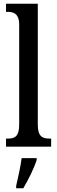

<svg xmlns="http://www.w3.org/2000/svg" viewBox="-20 -780 304 1021"><path d="M12 0H252V-43H243C205 -43 181 -55 181 -117V-760H12V-717H22C50 -717 82 -708 82 -650V-117C82 -55 59 -43 22 -43H12ZM66 208V221H104C129 179 162 113 175 71V61H95C89 109 76 164 66 208Z"/></svg>

Font: Noto Serif Devanagari ExtraCondensed Medium
Style: Regular
Weight: 500
Width: 2
Designer: Universal Thirst, Indian Type Foundry and the Monotype Design Team
Foundry: Monotype Imaging Inc.
Version: Version 2.004